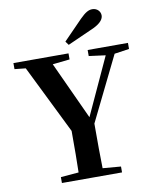

<svg xmlns="http://www.w3.org/2000/svg" viewBox="-102 -1050 906 1126"><g transform="rotate(-10 350.5 -486.5)"><path d="M354 -791C407 -814 460 -839 513 -862C561 -885 574 -909 574 -928C574 -952 554 -973 526 -973C504 -973 484 -962 451 -929C416 -892 376 -853 338 -813ZM610 -693 698 -706V-742H458V-706L557 -693L400 -352L242 -695L344 -706V-742H16V-706L82 -699L283 -291C283 -179 283 -116 281 -44L174 -35V0H532V-35L424 -44C422 -120 422 -187 422 -310Z"/></g></svg>

Font: Noto Serif CJK JP
Style: Bold
Weight: 700
Designer: Ryoko NISHIZUKA 西塚涼子 (kana & ideographs); Frank Grießhammer (Latin, Greek & Cyrillic); Wenlong ZHANG 张文龙 (bopomofo); San
Foundry: Adobe Systems Incorporated
Version: Version 1.000;PS 1;hotconv 16.6.53;makeotf.lib2.5.65590